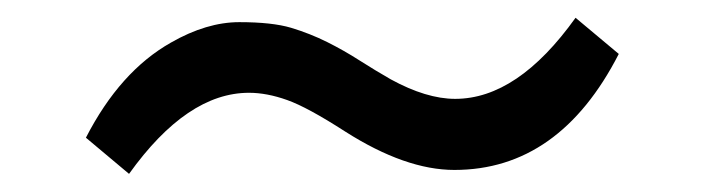

<svg xmlns="http://www.w3.org/2000/svg" viewBox="-20 -412 790 215"><path d="M258.8 -308.1Q189.5 -308.1 124.5 -217.3L76.2 -257.8Q114.3 -332 171.4 -364.3Q211.4 -387.2 248 -387.2Q284.7 -387.2 305.9 -380.9Q327.1 -374.5 346.2 -365Q365.2 -355.5 382.8 -344.2Q400.4 -333 417.5 -323.2Q457.5 -301.3 489.7 -301.3Q559.6 -301.3 624.5 -392.1L672.9 -351.6Q606.4 -221.7 488.8 -221.7Q434.1 -221.7 366.7 -264.6Q324.2 -292 301.5 -300Q278.8 -308.1 258.8 -308.1Z"/></svg>

Font: Armata
Style: Regular
Weight: 400
Designer: Viktoriya Grabowska
Foundry: Viktoriya Grabowska
Version: Version 1.003